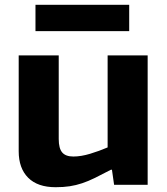

<svg xmlns="http://www.w3.org/2000/svg" viewBox="-20 -771 698 801"><path d="M212 10Q137 10 97.5 -29.5Q58 -69 58 -140V-540H225V-191Q225 -152 239.5 -135Q254 -118 286 -118Q318 -118 356 -129.5Q394 -141 429 -156V-540H596V0H456L447 -63H443Q405 -43 376.5 -29Q348 -15 322.5 -6.5Q297 2 271 6Q245 10 212 10ZM128 -751H519V-641H128Z"/></svg>

Font: Encode Sans Normal
Style: Bold
Weight: 700
Designer: Pablo Impallari, Andres Torresi
Foundry: Pablo Impallari, Andres Torresi
Version: Version 1.000; ttfautohint (v1.00) -l 8 -r 50 -G 200 -x 14 -